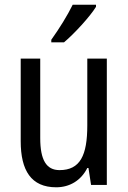

<svg xmlns="http://www.w3.org/2000/svg" viewBox="-20 -879 545 816"><path d="M388 -850V-859H289C267 -814 233 -759 198 -710V-699H252C295 -735 363 -809 388 -850ZM434 -630H351V-346C351 -219 321 -156 233 -156C177 -156 151 -199 151 -292V-630H68V-279C68 -155 112 -83 219 -83C275 -83 324 -111 351 -165H356L367 -93H434Z"/></svg>

Font: Noto Sans Kannada UI Condensed
Style: Regular
Weight: 400
Width: 3
Designer: Jelle Bosma - Monotype Design Team
Foundry: Monotype Imaging Inc.
Version: Version 2.005